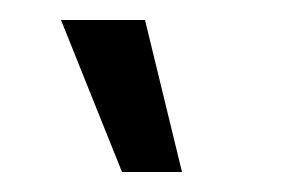

<svg xmlns="http://www.w3.org/2000/svg" viewBox="-20 -777 292 192"><path d="M102 -605 41 -757H125L162 -605Z"/></svg>

Font: Stick No Bills ExtraLight Medium
Style: Regular
Weight: 500
Version: Version 2.000